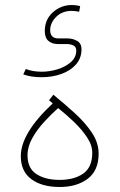

<svg xmlns="http://www.w3.org/2000/svg" viewBox="-20 -748 477 766"><path d="M266.6 -728Q272 -728 281.2 -727.1Q290.5 -726.1 299.8 -723.6L295.9 -701.2Q288.1 -702.6 280.5 -703.6Q272.9 -704.6 266.6 -704.6Q228 -704.6 204.1 -680.7Q180.2 -656.7 180.2 -627.9Q180.2 -594.7 213.4 -594.7H249.5Q270.5 -594.7 287.8 -584.7Q305.2 -574.7 305.2 -551.8Q305.2 -516.1 283.4 -491.2Q261.7 -466.3 225.3 -453.1Q189 -439.9 145.5 -439.9Q104 -439.9 72.8 -451.2L83 -472.7Q110.8 -461.9 146.5 -461.9Q177.2 -461.9 209 -471.4Q240.7 -481 262.5 -500Q284.2 -519 284.2 -546.4Q284.2 -561 272.5 -566.7Q260.7 -572.3 247.1 -572.3H210.4Q188 -572.3 173.3 -584.7Q158.7 -597.2 158.7 -624Q158.7 -670.4 191.2 -699.2Q223.6 -728 266.6 -728ZM190.4 -335.4 175.8 -348.1 192.9 -370.1Q237.3 -334 278.8 -296.1Q320.3 -258.3 346.9 -218.3Q373.5 -178.2 373.5 -134.8Q373.5 -67.9 330.1 -34.9Q286.6 -2 218.3 -2Q147 -2 105 -33.2Q63 -64.5 63 -125Q63 -216.8 190.4 -335.4ZM348.1 -138.7Q348.1 -168.9 327.1 -200.4Q306.2 -231.9 274.7 -262Q243.2 -292 211.9 -316.9Q184.6 -292.5 156.2 -261.7Q127.9 -231 108.9 -197Q89.8 -163.1 89.8 -128.4Q89.8 -76.2 125.7 -53.2Q161.6 -30.3 217.8 -30.3Q275.9 -30.3 312 -55.4Q348.1 -80.6 348.1 -138.7Z"/></svg>

Font: Vazirmatn FD Thin
Style: Regular
Weight: 100
Designer: Saber Rastikerdar
Foundry: Saber Rastikerdar
Version: Version 33.003